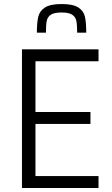

<svg xmlns="http://www.w3.org/2000/svg" viewBox="-20 -933 557 953"><path d="M89 0V-688H469V-629H156V-377H429V-318H156V-59H469V0ZM408 -771H363Q363 -810 359 -829.5Q355 -849 338.5 -860Q322 -871 286 -871Q249 -871 232.5 -860Q216 -849 212 -829.5Q208 -810 208 -771H163Q163 -821 170 -850Q177 -879 203.5 -896Q230 -913 286 -913Q342 -913 368.5 -896Q395 -879 401.5 -850.5Q408 -822 408 -771Z"/></svg>

Font: Saira Semi Condensed Light
Style: Regular
Weight: 300
Width: 4
Designer: Hector Gatti with collaboration of the Omnibus-Type team
Foundry: Omnibus-Type
Version: Version 1.001; ttfautohint (v1.8)